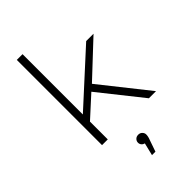

<svg xmlns="http://www.w3.org/2000/svg" viewBox="-297 -831 1182 1182"><g transform="rotate(-45 294.0 -240.5)"><path d="M292 -279 514 0H576L329 -311L554 -522H490L156 -217V-742H106V0H156V-155ZM335 122.5C328.3 115.5 319.7 112 309 112C298.3 112 289.7 115.3 283 122C276.3 128.7 273 136.7 273 146C273 154 275.5 161 280.5 167C285.5 173 292 177 300 179L280 261H310L336 186C342 171.3 345 158 345 146C345 137.3 341.7 129.5 335 122.5Z"/></g></svg>

Font: Montserrat Custom ExtraLight
Style: Regular
Weight: 300
Designer: Julieta Ulanovsky
Foundry: Julieta Ulanovsky
Version: Version 7.200